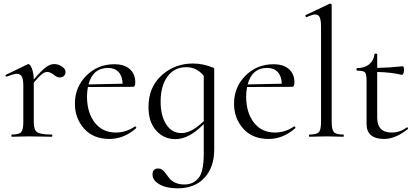

<svg xmlns="http://www.w3.org/2000/svg" viewBox="-20 -745 2263 1046"><path d="M337 -353Q337 -340 328.5 -331.5Q320 -323 304 -323Q291 -323 272.5 -338Q254 -353 237 -353Q224 -353 209.5 -342Q195 -331 164 -295V-81Q164 -38 182 -25Q200 -12 262 -12Q265 -12 265 -6Q265 0 262 0Q247 0 204 -1Q161 -2 135 -2Q117 -2 86 -1Q55 0 44 0Q42 0 42 -6Q42 -12 44 -12Q83 -12 95 -25Q107 -38 107 -81V-278Q107 -312 99 -327.5Q91 -343 72 -343Q56 -343 18 -328Q15 -327 12.5 -329Q10 -331 10 -334Q10 -337 13 -338L129 -394Q135 -396 135 -396Q140 -396 146.5 -386.5Q153 -377 158.5 -357Q164 -337 164 -312Q205 -360 229 -378Q253 -396 275 -396Q297 -396 317 -383Q337 -370 337 -353Z M715 -56Q716 -57 718.5 -55.5Q721 -54 722 -51.5Q723 -49 722 -47Q656 12 576 12Q488 12 438 -44.5Q388 -101 388 -180Q388 -270 450 -332.5Q512 -395 603 -395Q657 -395 687 -368.5Q717 -342 717 -296Q717 -272 705 -272L459 -271Q454 -244 454 -219Q454 -132 496 -77.5Q538 -23 611 -23Q667 -23 715 -56ZM569 -375Q486 -375 462 -285L648 -289Q647 -330 626 -352.5Q605 -375 569 -375Z M1031 -399Q1089 -399 1147 -374V70Q1147 166 1094 223.5Q1041 281 947 281Q887 281 849 259.5Q811 238 811 206Q811 173 842 173Q856 173 866.5 182Q877 191 885.5 203.5Q894 216 905 229Q916 242 936.5 251Q957 260 985 260Q1033 260 1061.5 225Q1090 190 1090 94V-69Q1010 13 936 13Q873 13 831 -33.5Q789 -80 789 -162Q789 -270 860.5 -334.5Q932 -399 1031 -399ZM969 -20Q1023 -20 1090 -85V-332Q1052 -379 995 -379Q929 -379 892 -327.5Q855 -276 855 -191Q855 -115 885.5 -67.5Q916 -20 969 -20Z M1582 -56Q1583 -57 1585.5 -55.5Q1588 -54 1589 -51.5Q1590 -49 1589 -47Q1523 12 1443 12Q1355 12 1305 -44.5Q1255 -101 1255 -180Q1255 -270 1317 -332.5Q1379 -395 1470 -395Q1524 -395 1554 -368.5Q1584 -342 1584 -296Q1584 -272 1572 -272L1326 -271Q1321 -244 1321 -219Q1321 -132 1363 -77.5Q1405 -23 1478 -23Q1534 -23 1582 -56ZM1436 -375Q1353 -375 1329 -285L1515 -289Q1514 -330 1493 -352.5Q1472 -375 1436 -375Z M1666 0Q1663 0 1663 -6Q1663 -12 1666 -12Q1705 -12 1717 -25Q1729 -38 1729 -81V-598Q1729 -634 1722 -650Q1715 -666 1697 -666Q1682 -666 1651 -652Q1649 -651 1646.5 -653.5Q1644 -656 1644 -659Q1644 -662 1646 -663L1774 -724Q1776 -725 1778 -725Q1787 -725 1787 -717V-81Q1787 -39 1799 -25.5Q1811 -12 1850 -12Q1853 -12 1853 -6Q1853 0 1850 0Q1840 0 1809 -1Q1778 -2 1758 -2Q1739 -2 1708 -1Q1677 0 1666 0Z M2195 -50Q2199 -54 2202 -48Q2204 -44 2201 -41Q2133 12 2073 12Q1977 12 1977 -70V-305Q1977 -341 1968.5 -350.5Q1960 -360 1926 -360Q1922 -360 1922 -367Q1922 -374 1926 -374Q1966 -374 1991 -394.5Q2016 -415 2020 -449Q2020 -453 2027.5 -453Q2035 -453 2035 -449V-375Q2098 -376 2174 -384Q2181 -384 2181 -362Q2181 -357 2179.5 -350.5Q2178 -344 2175 -340.5Q2172 -337 2170 -337Q2115 -351 2035 -353V-104Q2035 -23 2114 -23Q2158 -23 2195 -50Z"/></svg>

Font: Cormorant Infant
Style: Regular
Weight: 400
Designer: Christian Thalmann (Catharsis Fonts)
Version: Version 1.000;PS 002.000;hotconv 1.0.88;makeotf.lib2.5.64775